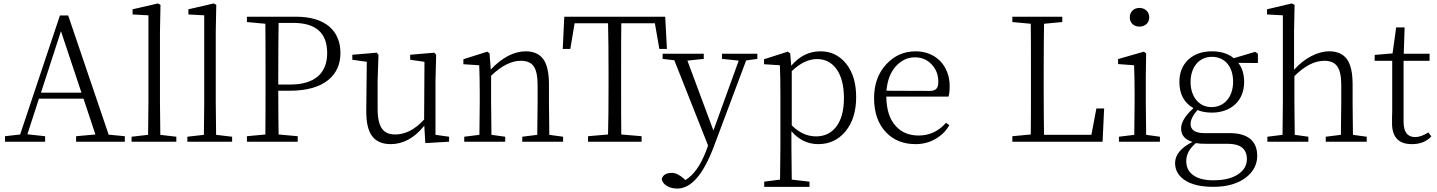

<svg xmlns="http://www.w3.org/2000/svg" viewBox="-20 -823 8345 1115"><path d="M242 0V-32L139 -43L206 -250H465L534 -42L422 -32V0H705V-32L611 -41L376 -733H328L97 -42L9 -32V0ZM334 -642 453 -285H218Z M1004 0V-29L911 -40C910 -119 909 -181 909 -227V-641L912 -795L897 -803L750 -769V-739L842 -734V-227C842 -181 841 -119 840 -40L744 -29V0Z M1328 0V-29L1235 -40C1234 -119 1233 -181 1233 -227V-641L1236 -795L1221 -803L1074 -769V-739L1166 -734V-227C1166 -181 1165 -119 1164 -40L1068 -29V0Z M1709 0V-32L1598 -42C1597 -100 1596 -185 1596 -296H1661C1760 -296 1836 -317 1887 -359C1934 -398 1957 -450 1957 -515C1957 -580 1935 -632 1892 -669C1847 -707 1782 -726 1697 -726H1414V-695L1521 -685C1522 -620 1522 -522 1522 -391V-335C1522 -204 1522 -106 1521 -42L1414 -32V0ZM1596 -391C1596 -525 1597 -625 1598 -690H1683C1814 -690 1880 -632 1880 -515C1880 -458 1863 -414 1830 -383C1793 -349 1738 -332 1664 -332H1596Z M2249 14C2322 14 2387 -22 2444 -93L2450 8L2588 0V-29L2509 -40V-355L2513 -505L2502 -517L2362 -505V-476L2445 -464L2443 -129C2390 -71 2334 -42 2275 -42C2240 -42 2215 -53 2199 -75C2182 -98 2173 -137 2173 -190V-355L2178 -505L2168 -517L2026 -505V-476L2110 -464L2107 -184C2106 -113 2118 -61 2143 -30C2166 -1 2201 14 2249 14Z M2914 0V-29L2834 -40C2833 -113 2832 -176 2832 -227V-383C2892 -441 2950 -470 3005 -470C3038 -470 3063 -460 3078 -440C3094 -418 3102 -382 3102 -331V-227C3102 -176 3101 -113 3100 -40L3013 -29V0H3250V-29L3170 -40C3169 -113 3168 -176 3168 -227V-333C3168 -400 3157 -450 3134 -481C3112 -510 3078 -525 3033 -525C3000 -525 2965 -516 2930 -498C2895 -479 2861 -453 2830 -419L2823 -513L2810 -523L2671 -479V-450L2763 -444C2765 -396 2766 -342 2766 -281V-227C2766 -176 2765 -113 2764 -40L2676 -29V0Z M3706 0V-32L3588 -42C3587 -107 3587 -205 3587 -335V-391C3587 -524 3587 -623 3588 -688H3783L3809 -539H3853L3843 -726H3257L3248 -539H3292L3317 -688H3511C3513 -623 3514 -524 3514 -391V-335C3514 -204 3513 -106 3511 -42L3395 -32V0Z M3913 272C3993 272 4063 192 4124 32L4313 -472L4378 -481V-511H4173V-481L4270 -471L4123 -65L3972 -471L4067 -481V-511H3828V-481L3896 -473L4092 22L4080 55C4048 138 4008 194 3960 223L3951 214C3926 192 3903 181 3881 181C3849 181 3830 193 3823 216C3825 233 3835 246 3853 257C3870 267 3890 272 3913 272Z M4681 262V232L4578 220C4577 140 4576 77 4576 32V-61C4619 -11 4671 14 4732 14C4797 14 4849 -11 4890 -60C4931 -110 4952 -176 4952 -259C4952 -339 4933 -404 4894 -453C4855 -501 4806 -525 4745 -525C4679 -525 4622 -497 4575 -441L4569 -513L4555 -523L4417 -479V-450L4509 -444C4511 -396 4512 -341 4512 -279V34C4512 79 4511 141 4510 220L4418 232V262ZM4719 -31C4668 -31 4621 -52 4578 -95V-410C4627 -457 4676 -480 4725 -480C4772 -480 4809 -461 4837 -423C4866 -383 4881 -327 4881 -254C4881 -179 4865 -122 4833 -83C4804 -48 4766 -31 4719 -31Z M5297 14C5340 14 5378 4 5412 -16C5446 -35 5473 -61 5493 -96L5474 -110C5431 -61 5378 -36 5315 -36C5260 -36 5215 -54 5182 -91C5146 -130 5128 -187 5127 -262H5488C5493 -276 5495 -296 5495 -322C5495 -442 5414 -525 5297 -525C5230 -525 5174 -500 5128 -451C5080 -400 5056 -334 5056 -254C5056 -169 5079 -103 5126 -54C5169 -9 5226 14 5297 14ZM5128 -296C5133 -356 5151 -404 5184 -440C5215 -473 5251 -490 5293 -490C5333 -490 5366 -476 5392 -447C5417 -420 5429 -387 5429 -348C5429 -330 5426 -317 5419 -309C5412 -300 5399 -295 5382 -295Z M6383 0 6392 -193H6347L6318 -40H6043C6042 -104 6041 -196 6041 -315V-377C6041 -518 6042 -620 6043 -685L6149 -695V-726H5859V-695L5966 -685C5967 -621 5967 -523 5967 -391V-334C5967 -205 5967 -107 5966 -42L5859 -32V0Z M6716 0V-29L6636 -40C6635 -113 6634 -176 6634 -227V-376L6636 -513L6623 -523L6473 -480V-451L6566 -444C6568 -391 6569 -337 6569 -282V-227C6569 -176 6568 -113 6567 -40L6478 -29V0ZM6541 -722C6541 -650 6654 -651 6654 -722C6654 -755 6629 -777 6597 -777C6565 -777 6541 -755 6541 -722Z M7026 262C7107 262 7171 243 7218 206C7260 172 7281 131 7281 82C7281 -3 7227 -50 7122 -50H6974C6921 -50 6894 -68 6894 -103C6894 -126 6907 -153 6934 -184C6958 -174 6986 -169 7017 -169C7072 -169 7117 -185 7152 -216C7187 -249 7205 -292 7205 -347C7205 -392 7194 -429 7171 -458L7285 -457V-511L7269 -522L7145 -485C7112 -512 7070 -525 7017 -525C6962 -525 6917 -509 6882 -478C6847 -445 6829 -402 6829 -347C6829 -277 6856 -226 6911 -195C6863 -152 6839 -112 6839 -77C6839 -38 6861 -12 6905 1C6838 35 6804 76 6804 124C6804 165 6823 198 6860 223C6899 249 6954 262 7026 262ZM7027 224C6978 224 6939 215 6912 196C6883 177 6869 149 6869 112C6869 73 6888 39 6925 8C6940 11 6959 12 6982 12H7110C7184 12 7221 42 7221 101C7221 136 7205 165 7172 188C7137 212 7088 224 7027 224ZM7015 -201C6943 -201 6894 -261 6894 -347C6894 -433 6943 -493 7018 -493C7093 -493 7141 -436 7141 -349C7141 -261 7091 -201 7015 -201Z M7578 0V-29L7499 -40C7498 -113 7497 -176 7497 -227V-381C7556 -440 7614 -470 7671 -470C7704 -470 7729 -460 7744 -440C7761 -418 7769 -382 7769 -331V-227C7769 -176 7768 -113 7767 -40L7679 -29V0H7917V-29L7837 -40C7836 -113 7835 -176 7835 -227V-332C7835 -400 7824 -450 7801 -481C7779 -510 7745 -525 7700 -525C7632 -525 7556 -486 7495 -418V-641L7498 -795L7482 -803L7338 -769V-739L7430 -734V-227C7430 -176 7429 -113 7428 -40L7340 -29V0Z M8179 14C8228 14 8265 -1 8292 -31L8275 -54C8247 -36 8221 -27 8198 -27C8153 -27 8131 -57 8131 -116V-470H8282V-511H8132L8137 -664H8088L8067 -513L7963 -504V-470H8065V-196C8065 -182 8065 -165 8064 -145C8064 -131 8064 -121 8064 -114C8062 -29 8100 14 8179 14Z"/></svg>

Font: AllPunType Light
Style: Regular
Weight: 300
Version: 1.0